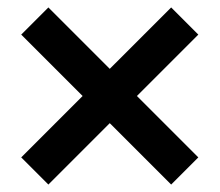

<svg xmlns="http://www.w3.org/2000/svg" viewBox="-20 -578 590 516"><path d="M440 -82 275 -247 110 -82 37 -155 202 -320 37 -485 110 -558 275 -393 440 -558 513 -485 348 -320 513 -155Z"/></svg>

Font: Source Serif Pro Black
Style: Regular
Weight: 900
Designer: Frank Grießhammer
Foundry: Adobe Systems Incorporated
Version: Version 3.001;hotconv 1.0.111;makeotfexe 2.5.65597